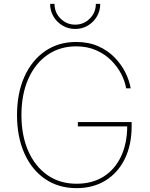

<svg xmlns="http://www.w3.org/2000/svg" viewBox="-20 -951 768 980"><path d="M370.6 9.3Q278.8 9.3 210.4 -37.4Q142.1 -84 104.5 -168.2Q66.9 -252.4 66.9 -363.3Q66.9 -475.6 104.7 -559.6Q142.6 -643.6 210.4 -690.2Q278.3 -736.8 368.7 -736.8Q432.1 -736.8 481.2 -715.1Q530.3 -693.4 564.9 -657.7Q599.6 -622.1 620.1 -580.6Q640.6 -539.1 647 -500H624Q617.7 -537.1 597.9 -575Q578.1 -612.8 545.7 -644.5Q513.2 -676.3 468.8 -695.3Q424.3 -714.4 368.7 -714.4Q285.2 -714.4 222.2 -670.7Q159.2 -627 124.3 -547.9Q89.4 -468.8 89.4 -363.3Q89.4 -259.8 124 -180.7Q158.7 -101.6 221.9 -57.4Q285.2 -13.2 370.6 -13.2Q450.2 -13.2 508.1 -49.3Q565.9 -85.4 597.7 -152.3Q629.4 -219.2 629.4 -310.5L639.2 -305.7H377.4V-328.1H651.9V-306.6Q651.9 -210.9 616.9 -139.9Q582 -68.8 518.8 -29.8Q455.6 9.3 370.6 9.3ZM363.8 -803.2Q328.1 -803.2 299.1 -820.6Q270 -837.9 252.9 -866.9Q235.8 -896 235.8 -931.2H258.3Q258.3 -886.7 289.3 -856Q320.3 -825.2 363.8 -825.2Q407.2 -825.2 438.2 -856Q469.2 -886.7 469.2 -931.2H491.7Q491.7 -896 474.6 -866.9Q457.5 -837.9 428.7 -820.6Q399.9 -803.2 363.8 -803.2Z"/></svg>

Font: Inter 17pt Thin
Style: Regular
Weight: 250
Version: Version 4.001;git-66647c0bb